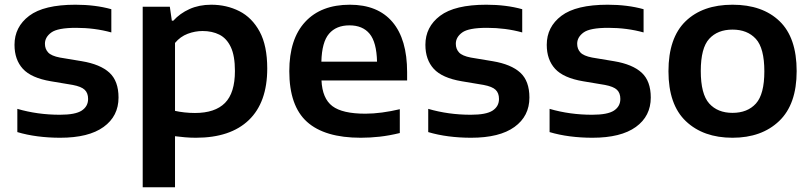

<svg xmlns="http://www.w3.org/2000/svg" viewBox="-20 -574 3440 814"><path d="M235 10Q186 10 139.8 4Q93.5 -2 53.5 -14V-112.5Q139 -87.5 234 -87.5Q299.5 -87.5 326.5 -105.2Q353.5 -123 353.5 -154.5Q353.5 -179.5 339.2 -193.2Q325 -207 288 -214L195.5 -229.5Q112.5 -243.5 77 -282.2Q41.5 -321 41.5 -384Q41.5 -460 103.8 -507Q166 -554 300 -554Q383.5 -554 452 -535V-436.5Q381.5 -456 302.5 -456Q224.5 -456 197.5 -436.2Q170.5 -416.5 170.5 -388.5Q170.5 -366.5 184 -351.8Q197.5 -337 234 -330L327 -314.5Q405 -301.5 443.8 -266Q482.5 -230.5 482.5 -160.5Q482.5 -81.5 419.2 -35.8Q356 10 235 10Z M585 220V-545.5H700L708.5 -486.5H715Q742.5 -517 783.2 -535.5Q824 -554 875.5 -554Q940.5 -554 994.5 -526.8Q1048.5 -499.5 1080.8 -440Q1113 -380.5 1113 -283.5Q1113 -140 1035 -65Q957 10 810.5 10Q787 10 764 8Q741 6 722 3.5V220ZM806.5 -95Q891.5 -95 933.8 -137.5Q976 -180 976 -273Q976 -337.5 958.5 -374.5Q941 -411.5 910.2 -427Q879.5 -442.5 839 -442.5Q807 -442.5 775.8 -430.8Q744.5 -419 722 -392V-104Q739 -100 761.5 -97.5Q784 -95 806.5 -95Z M1509.5 10Q1356.5 10 1281.5 -57.5Q1206.5 -125 1206.5 -272.5Q1206.5 -408.5 1273.8 -481.2Q1341 -554 1463.5 -554Q1581.5 -554 1643.8 -480.8Q1706 -407.5 1706 -268V-233H1343Q1346.5 -156.5 1389 -124.2Q1431.5 -92 1529 -92Q1562.5 -92 1599.8 -97Q1637 -102 1675 -111V-10Q1630 1 1589.5 5.5Q1549 10 1509.5 10ZM1461.5 -466.5Q1405.5 -466.5 1375 -431Q1344.5 -395.5 1342.5 -312.5H1578.5Q1576.5 -395 1547 -430.8Q1517.5 -466.5 1461.5 -466.5Z M1977 10Q1928 10 1881.8 4Q1835.5 -2 1795.5 -14V-112.5Q1881 -87.5 1976 -87.5Q2041.5 -87.5 2068.5 -105.2Q2095.5 -123 2095.5 -154.5Q2095.5 -179.5 2081.2 -193.2Q2067 -207 2030 -214L1937.5 -229.5Q1854.5 -243.5 1819 -282.2Q1783.5 -321 1783.5 -384Q1783.5 -460 1845.8 -507Q1908 -554 2042 -554Q2125.5 -554 2194 -535V-436.5Q2123.5 -456 2044.5 -456Q1966.5 -456 1939.5 -436.2Q1912.5 -416.5 1912.5 -388.5Q1912.5 -366.5 1926 -351.8Q1939.5 -337 1976 -330L2069 -314.5Q2147 -301.5 2185.8 -266Q2224.5 -230.5 2224.5 -160.5Q2224.5 -81.5 2161.2 -35.8Q2098 10 1977 10Z M2491.5 10Q2442.5 10 2396.2 4Q2350 -2 2310 -14V-112.5Q2395.5 -87.5 2490.5 -87.5Q2556 -87.5 2583 -105.2Q2610 -123 2610 -154.5Q2610 -179.5 2595.8 -193.2Q2581.5 -207 2544.5 -214L2452 -229.5Q2369 -243.5 2333.5 -282.2Q2298 -321 2298 -384Q2298 -460 2360.2 -507Q2422.5 -554 2556.5 -554Q2640 -554 2708.5 -535V-436.5Q2638 -456 2559 -456Q2481 -456 2454 -436.2Q2427 -416.5 2427 -388.5Q2427 -366.5 2440.5 -351.8Q2454 -337 2490.5 -330L2583.5 -314.5Q2661.5 -301.5 2700.2 -266Q2739 -230.5 2739 -160.5Q2739 -81.5 2675.8 -35.8Q2612.5 10 2491.5 10Z M3085.5 10Q2962 10 2888 -60Q2814 -130 2814 -272Q2814 -413.5 2886.5 -483.8Q2959 -554 3085.5 -554Q3212.5 -554 3285 -484.2Q3357.5 -414.5 3357.5 -272.5Q3357.5 -131.5 3283.2 -60.8Q3209 10 3085.5 10ZM3085.5 -95.5Q3149 -95.5 3184.8 -135Q3220.5 -174.5 3220.5 -271.5Q3220.5 -370 3184.5 -409.2Q3148.5 -448.5 3085.5 -448.5Q3022.5 -448.5 2986.8 -409.5Q2951 -370.5 2951 -273Q2951 -175 2986.8 -135.2Q3022.5 -95.5 3085.5 -95.5Z"/></svg>

Font: Encode Sans SmExp SmBold
Style: Regular
Weight: 600
Width: 6
Designer: Multiple Designers
Foundry: Impallari Type
Version: Version 3.002; ttfautohint (v1.8.3) -l 8 -r 50 -G 200 -x 14 